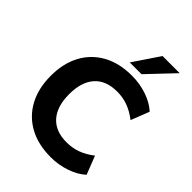

<svg xmlns="http://www.w3.org/2000/svg" viewBox="-264 -1070 1212 1212"><g transform="rotate(45 341.5 -464.5)"><path d="M413 11Q299 11 218 -34Q137 -79 93.5 -160.5Q50 -242 50 -353Q50 -464 93.5 -545Q137 -626 218 -671Q299 -716 413 -716Q483 -716 547 -694Q611 -672 652 -634L604 -511Q559 -546 513.5 -562.5Q468 -579 418 -579Q318 -579 266 -520.5Q214 -462 214 -353Q214 -244 266 -185Q318 -126 418 -126Q468 -126 513.5 -142.5Q559 -159 604 -194L652 -71Q611 -33 547 -11Q483 11 413 11ZM343 -765 461 -940H614L448 -765Z"/></g></svg>

Font: Nunito Sans 12pt ExtraLight 12pt ExtraBold
Style: Regular
Weight: 800
Version: Version 3.101;gftools[0.9.27]